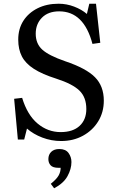

<svg xmlns="http://www.w3.org/2000/svg" viewBox="-20 -744 636 1032"><path d="M309 14Q256 14 207.5 -4.5Q159 -23 125 -53L110 6H76L56 -213L99 -218Q127 -126 182 -80Q237 -34 306 -34Q372 -34 408 -67.5Q444 -101 444 -158Q444 -221 407 -257Q370 -293 283 -321Q207 -345 162 -374Q117 -403 97.5 -441Q78 -479 78 -531Q78 -589 105.5 -632Q133 -675 182 -699.5Q231 -724 295 -724Q338 -724 378.5 -708.5Q419 -693 447 -669L460 -724H496L519 -514L477 -508Q431 -683 298 -683Q239 -683 205.5 -649Q172 -615 172 -563Q172 -509 207.5 -477Q243 -445 330 -415Q443 -377 490.5 -329Q538 -281 538 -203Q538 -141 508 -92Q478 -43 426 -14.5Q374 14 309 14ZM271 268 253 244Q285 218 295.5 198.5Q306 179 306 158H295Q264 158 252 144.5Q240 131 240 111Q240 87 255.5 72Q271 57 299 57Q333 57 348.5 78.5Q364 100 364 127Q364 164 343 202.5Q322 241 271 268Z"/></svg>

Font: Literata 36pt
Style: Regular
Weight: 400
Designer: Latin by Veronika Burian and Jose Scaglione. Greek by Irene Vlachou. Cyrillic by Vera Evstafieva.
Foundry: TypeTogether
Version: Version 3.002